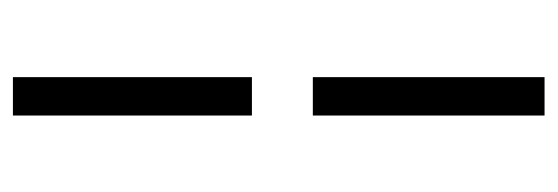

<svg xmlns="http://www.w3.org/2000/svg" viewBox="-296 -396 843 290"><g transform="rotate(-90 125.0 -250.5)"><path d="M96 -291V-652H154V-291ZM96 151V-199H154V151Z"/></g></svg>

Font: Inconsolata UltraCondensed Medium
Style: Regular
Weight: 500
Width: 1
Monospace: yes
Designer: Raph Levien, Cyreal, Brenton Simpson
Foundry: Raph Levien, Cyreal, Google
Version: Version 3.001; ttfautohint (v1.8.2.53-6de2)